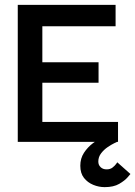

<svg xmlns="http://www.w3.org/2000/svg" viewBox="-20 -583 556 789"><path d="M53 0V-563H455V-475H154V-327H385V-243H154V-82H465V0ZM410 186Q386 186 363 176.5Q340 167 325 148Q310 129 310 98Q310 68 325 45Q340 22 362.5 5Q385 -12 407.5 -23.5Q430 -35 445.5 -40.5Q461 -46 461 -46V0Q461 0 449.5 5.5Q438 11 422.5 21.5Q407 32 395.5 47Q384 62 384 81Q384 95 393.5 104Q403 113 418 113Q433 113 442.5 105.5Q452 98 457 91Q462 84 462 84L516 132Q516 132 504.5 145.5Q493 159 470 172.5Q447 186 410 186Z"/></svg>

Font: Darker Grotesque Light
Style: Bold
Weight: 700
Version: Version 1.000;gftools[0.9.28]